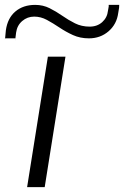

<svg xmlns="http://www.w3.org/2000/svg" viewBox="-44 -766 508 786"><path d="M139 0H67L152 -534H224ZM-23 -609Q-23 -612 -23.5 -609Q-24 -606 -24 -604.5Q-24 -603 -23 -610Q-23 -613 -22 -621Q-21 -629 -20 -642Q-13 -692 19 -719Q51 -746 100 -746Q132 -746 159 -732.5Q186 -719 211 -701.5Q236 -684 263 -670.5Q290 -657 323 -657Q354 -657 374.5 -675.5Q395 -694 398 -722Q401 -736 401 -739Q401 -742 401 -746H444Q444 -739 443.5 -734Q443 -729 440 -713Q434 -667 400.5 -638Q367 -609 320 -609Q284 -609 254.5 -622.5Q225 -636 199 -653.5Q173 -671 148 -684.5Q123 -698 96 -698Q68 -698 47 -680Q26 -662 22 -633Q20 -617 19 -609Q18 -598 18 -599.5Q18 -601 18.5 -606Q19 -611 19 -609ZM-23 -610 -24 -606Q-23 -608 -23 -610Z"/></svg>

Font: Georama ExtraExtended Light
Style: Italic
Weight: 300
Width: 8
Italic angle: -9°
Designer: Jean-Baptiste Levee
Foundry: Production Type
Version: Version 1.000